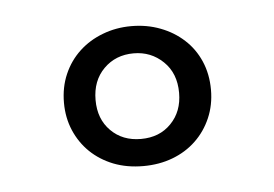

<svg xmlns="http://www.w3.org/2000/svg" viewBox="-29 -830 366 256"><g transform="rotate(-5 154.0 -701.5)"><path d="M154.1 -608.2Q132.3 -608.2 114.3 -615.2Q96.4 -622.3 83.4 -634.8Q70.5 -647.3 63.2 -664.3Q55.9 -681.4 55.9 -701.4Q55.9 -722.3 63.4 -739.5Q70.9 -756.8 84.3 -769.3Q97.7 -781.8 115.7 -788.6Q133.6 -795.5 154.1 -795.5Q175 -795.5 193 -788.6Q210.9 -781.8 224.3 -769.5Q237.7 -757.3 245.2 -740Q252.7 -722.7 252.7 -701.8Q252.7 -681.4 245.2 -664.1Q237.7 -646.8 224.5 -634.3Q211.4 -621.8 193.4 -615Q175.5 -608.2 154.1 -608.2ZM154.1 -644.5Q179.1 -644.5 194.5 -660.5Q210 -676.4 210 -701.4Q210 -727.7 193.6 -743.4Q177.3 -759.1 154.1 -759.1Q130 -759.1 114.1 -743.2Q98.2 -727.3 98.2 -701.4Q98.2 -675.9 113.9 -660.2Q129.5 -644.5 154.1 -644.5Z"/></g></svg>

Font: Spartan Med
Style: Regular
Weight: 500
Designer: Matt Bailey, Mirko Velimirovic
Foundry: Matt Bailey
Version: Version 1.005